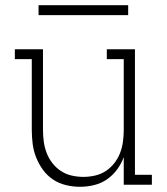

<svg xmlns="http://www.w3.org/2000/svg" viewBox="-20 -709 640 737"><path d="M287 8Q260 8 233 1.5Q206 -5 183.5 -20Q161 -35 145 -57Q129 -79 119 -104Q109 -129 105.5 -156Q102 -183 102 -210V-482H37V-520H145V-210Q145 -188 148 -165.5Q151 -143 159 -122Q167 -101 181 -83Q195 -65 214 -52.5Q233 -40 255.5 -35Q278 -30 300 -30Q322 -30 344.5 -35Q367 -40 386 -52.5Q405 -65 419 -83Q433 -101 441 -122Q449 -143 452 -165.5Q455 -188 455 -210V-482H390V-520H498V-38H563V0H455V-106Q446 -81 429.5 -58.5Q413 -36 390.5 -20.5Q368 -5 341 1.5Q314 8 287 8ZM128 -651V-689H472V-651Z"/></svg>

Font: Iosevka Etoile Extralight
Style: Regular
Weight: 200
Designer: Belleve Invis
Foundry: Belleve Invis
Version: Version 22.1.2; ttfautohint (v1.8.4)